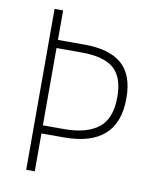

<svg xmlns="http://www.w3.org/2000/svg" viewBox="-81 -776 677 839"><g transform="rotate(10 257.5 -357.0)"><path d="M470 -383Q470 -168 231 -168H131V0H93V-714H131V-583H248Q360 -583 415 -535Q470 -487 470 -383ZM226 -204Q325 -204 377.5 -245Q430 -286 430 -382Q430 -470 385.5 -508.5Q341 -547 242 -547H131V-204Z"/></g></svg>

Font: Noto Sans Georgian SemiCondensed ExtraLight
Style: Regular
Weight: 200
Width: 4
Designer: Monotype Design Team, Akaki Razmadze
Foundry: Google LLC
Version: Version 2.005; ttfautohint (v1.8.4.7-5d5b)